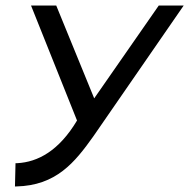

<svg xmlns="http://www.w3.org/2000/svg" viewBox="-20 -471 683 693"><path d="M92 -451 258 -36C193 73 117 114 42 118H36L34 202H38C183 199 250 115 317 21L643 -451H553L320 -116L183 -451Z"/></svg>

Font: Charger Sport
Style: SeBdExtObl
Weight: 600
Designer: Jasper
Foundry: Cannot Into Space Fonts
Version: Version 1.1